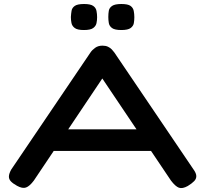

<svg xmlns="http://www.w3.org/2000/svg" viewBox="-20 -923 1051 959"><path d="M947 -76Q960 -58 960.5 -44Q961 -30 950 -18.5Q939 -7 918 6Q891 21 873.5 14.5Q856 8 834 -21L491 -531L149 -21Q128 7 110 13.5Q92 20 65 5Q45 -6 34.5 -17Q24 -28 24.5 -42Q25 -56 36 -76L432 -661Q440 -673 455 -684Q470 -695 492 -695Q508 -695 519.5 -689.5Q531 -684 538.5 -676Q546 -668 551 -661ZM207 -169 257 -277H715L764 -169ZM586 -773Q553 -773 539.5 -783Q526 -793 523.5 -808Q521 -823 521 -838Q521 -855 523.5 -869.5Q526 -884 540 -893.5Q554 -903 586 -903Q619 -903 632 -893.5Q645 -884 648 -868.5Q651 -853 651 -837Q651 -822 648.5 -807.5Q646 -793 632.5 -783Q619 -773 586 -773ZM399 -773Q367 -773 353.5 -783Q340 -793 337 -808Q334 -823 334 -838Q335 -855 337.5 -869.5Q340 -884 353.5 -893.5Q367 -903 400 -903Q432 -903 445.5 -893.5Q459 -884 462 -868.5Q465 -853 465 -837Q465 -822 462 -807.5Q459 -793 445.5 -783Q432 -773 399 -773Z"/></svg>

Font: Fredoka Expanded Medium
Style: Regular
Weight: 500
Width: 7
Designer: Ben Nathan
Foundry: Milena B. Brandão, Ben Nathan
Version: Version 2.001